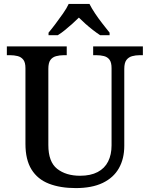

<svg xmlns="http://www.w3.org/2000/svg" viewBox="-20 -951 765 981"><path d="M367 10Q288 10 230 -12.5Q172 -35 141 -85Q110 -135 110 -216V-603Q110 -632 99 -646Q88 -660 70 -664.5Q52 -669 31 -669H15V-714H321V-669H306Q285 -669 266.5 -664Q248 -659 237.5 -644.5Q227 -630 227 -599V-210Q227 -124 272 -88.5Q317 -53 389 -53Q443 -53 479 -72Q515 -91 532.5 -126Q550 -161 550 -208V-603Q550 -632 539.5 -646Q529 -660 511 -664.5Q493 -669 472 -669H456V-714H710V-669H694Q673 -669 655 -664Q637 -659 626 -644.5Q615 -630 615 -599V-206Q615 -140 587.5 -91.5Q560 -43 505 -16.5Q450 10 367 10ZM228 -784Q244 -803 263.5 -829Q283 -855 302 -882Q321 -909 331 -931H437Q448 -909 466 -882Q484 -855 504.5 -829Q525 -803 540 -784V-771H492Q475 -782 455 -797.5Q435 -813 416.5 -829.5Q398 -846 383 -861Q368 -846 349.5 -829.5Q331 -813 312 -797.5Q293 -782 275 -771H228Z"/></svg>

Font: Noto Serif Hebrew Medium
Style: Regular
Weight: 500
Version: Version 2.003